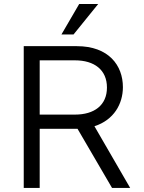

<svg xmlns="http://www.w3.org/2000/svg" viewBox="-20 -932 714 952"><path d="M535.6 0H625.5L448.2 -306.2H448.7C544.9 -337.4 589.4 -417 589.4 -500C589.4 -607.9 518.6 -703.1 361.3 -703.1H97.7V0H176.8V-293.5H364.3ZM176.8 -363.8V-632.8H352.1C447.3 -632.8 510.3 -585.9 510.3 -498C510.3 -410.2 447.3 -363.8 352.1 -363.8ZM284.7 -761.2H344.7L466.8 -912.1H372.6Z"/></svg>

Font: Faust Sans
Style: Regular
Weight: 400
Designer: Andreas Faust
Version: Version 1.003;Glyphs 3.1.2 (3151)